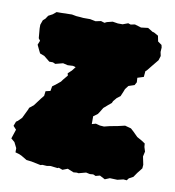

<svg xmlns="http://www.w3.org/2000/svg" viewBox="-68 -589 617 678"><g transform="rotate(10 240.5 -249.5)"><path d="M273 -155 287 -159 302 -155 317 -154 337 -159 364 -164 390 -170 412 -164 423 -154 439 -138 457 -128 469 -120 470 -108 475 -92 471 -74 477 -45 476 -32 461 -13 450 3 435 11 429 19 417 18 396 23 369 22 352 29 333 19 318 23 309 19 297 20 283 17 257 24 251 23 239 24 217 15 199 22 185 17 181 19 155 16 142 18 126 17 120 19 86 12 68 10 48 -2 39 -6 25 -10V-25L15 -45L2 -56L13 -89L2 -101L8 -117L14 -121L27 -134L43 -167L45 -173L60 -185L81 -213L90 -224L92 -241L109 -245L112 -262L123 -270L140 -284L145 -291L160 -309L158 -317L171 -329L182 -343L172 -346L153 -345L136 -349L109 -342L100 -346H87L66 -363L50 -369L45 -379L36 -398L42 -413L36 -421L33 -456V-469L39 -486L47 -493L55 -505L70 -513L82 -523H96L137 -524L153 -521L168 -520L178 -519H203L223 -515L242 -519L255 -515L263 -519L283 -524L302 -521H319L338 -528L347 -525L362 -528L385 -521L410 -524L428 -513L433 -512L449 -503L453 -483L467 -473L469 -464L468 -448L471 -434L466 -418L448 -396L431 -375L427 -372L425 -351L403 -344L404 -328L398 -317L377 -310L367 -297L364 -289L356 -270L344 -261L333 -248L330 -241L318 -231L303 -218L294 -203L288 -194L273 -183Z"/></g></svg>

Font: Winky Rough Black
Style: Regular
Weight: 900
Designer: Simon Atzbach
Foundry: typofactur
Version: Version 1.206; ttfautohint (v1.8.4.7-5d5b)